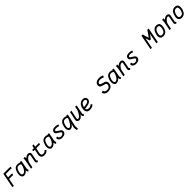

<svg xmlns="http://www.w3.org/2000/svg" viewBox="1114 -4018 7606 7606"><g transform="rotate(-45 4917.0 -214.5)"><path d="M98.6 0.5 20.5 -1.5 143.1 -633.8H477.5Q524.4 -631.8 552.2 -616.7L518.6 -545.4Q510.7 -550.3 506.1 -552.2Q501.5 -554.2 487.1 -556.6Q472.7 -559.1 450.2 -559.1H416Q383.3 -559.1 204.6 -558.1L173.3 -397.9Q202.6 -397.9 248.8 -398.7Q294.9 -399.4 324.7 -399.4Q333.5 -399.4 342 -398.9Q350.6 -398.4 357.4 -397.9Q364.3 -397.5 370.4 -396.7Q376.5 -396 380.9 -395.3Q385.3 -394.5 388.7 -394Q392.1 -393.6 393.6 -393.1L395.5 -392.6L403.8 -390.1L380.4 -319.3Q354 -326.2 316.9 -326.2Q212.4 -326.2 159.2 -324.7Q152.8 -291.5 127.4 -154.1Q102.1 -16.6 98.6 0.5Z M636.2 -251Q624 -205.6 624 -168.9Q624 -123 641.6 -96.7Q659.2 -70.3 688.5 -70.3Q720.2 -70.3 749.3 -86.7Q778.3 -103 799.3 -126.5Q820.3 -149.9 839.6 -182.6Q858.9 -215.3 870.1 -241.7Q881.3 -268.1 891.6 -296.9L913.6 -392.6Q896 -404.8 884.3 -411.9Q872.6 -418.9 849.4 -426.8Q826.2 -434.6 802.7 -434.6Q735.4 -434.6 699.5 -392.6Q663.6 -350.6 636.2 -251ZM1008.8 -489.3 950.2 -173.8Q940.4 -124 940.4 -104.5Q940.4 -86.9 946 -76.9Q951.7 -66.9 966.3 -53.2L914.6 4.9Q912.6 3.4 904.3 -3.7Q896 -10.7 893.1 -13.9Q890.1 -17.1 883.8 -25.6Q877.4 -34.2 874.8 -42.2Q872.1 -50.3 869.6 -63.7Q867.2 -77.1 867.2 -93.3Q867.2 -101.1 867.7 -105.5Q855 -86.9 839.4 -70.6Q823.7 -54.2 799.8 -35.9Q775.9 -17.6 743.4 -6.8Q710.9 3.9 674.3 3.9Q618.2 3.9 584 -44.2Q549.8 -92.3 549.8 -167.5Q549.8 -206.1 559.1 -246.1Q590.8 -381.8 648.2 -443.4Q705.6 -504.9 812.5 -504.9Q840.8 -504.9 865 -498.8Q889.2 -492.7 900.9 -486.3Q912.6 -480 928.2 -469.2Q931.2 -483.9 933.1 -501Z M1217.8 -418Q1302.7 -502.9 1392.6 -502.9Q1435.1 -502.9 1468 -477.3Q1501 -451.7 1501 -409.2Q1501 -398.4 1499 -388.7L1443.4 -103Q1442.4 -99.1 1442.4 -92.8Q1442.4 -88.9 1442.9 -85.2Q1443.4 -81.5 1445.1 -78.4Q1446.8 -75.2 1448 -72.8Q1449.2 -70.3 1452.6 -67.4Q1456.1 -64.5 1457.5 -62.7Q1459 -61 1463.6 -58.1Q1468.3 -55.2 1469.7 -54Q1471.2 -52.7 1476.8 -49.6Q1482.4 -46.4 1483.9 -45.4L1432.1 9.3Q1416 0.5 1406.2 -5.9Q1396.5 -12.2 1385.3 -22.9Q1374 -33.7 1368.7 -47.1Q1363.3 -60.5 1363.3 -77.6Q1363.3 -86.4 1365.7 -99.6L1418.9 -373.5Q1420.9 -381.8 1420.9 -391.6Q1420.9 -428.2 1378.9 -428.2Q1332.5 -428.2 1275.9 -376.5Q1219.2 -324.7 1186 -237.3L1138.2 0L1061 0.5L1127.9 -344.2Q1138.7 -399.9 1138.7 -434.1Q1138.7 -443.8 1137.9 -453.4Q1137.2 -462.9 1136.2 -474.9Q1135.3 -486.8 1134.8 -495.1L1217.8 -503.9Q1219.2 -490.7 1219.2 -462.9Q1219.2 -441.4 1217.8 -418Z M1736.8 -231.4 1733.4 -211.9Q1728.5 -188 1728.5 -167Q1728.5 -72.8 1830.1 -72.8Q1917.5 -72.8 1957.5 -143.6L2016.6 -98.1Q2006.8 -81.1 1991.9 -64.9Q1977.1 -48.8 1953.6 -32.7Q1930.2 -16.6 1894.5 -6.8Q1858.9 2.9 1816.4 2.9Q1742.2 2.9 1695.8 -37.6Q1649.4 -78.1 1649.4 -155.3Q1649.4 -180.2 1655.3 -210.4L1659.2 -231.4Q1664.6 -253.9 1677.2 -312.7Q1689.9 -371.6 1701.7 -422.4H1663.1Q1642.6 -422.4 1622.1 -417L1612.8 -488.3Q1629.9 -494.1 1677.2 -494.1H1716.3Q1719.7 -511.2 1727.5 -551.3Q1735.4 -591.3 1738.8 -608.4L1815.9 -607.9Q1805.7 -556.2 1793.5 -496.6H1853L1999 -497.6H2007.8L1993.7 -425.8H1839.4Q1828.1 -425.8 1810.1 -425Q1792 -424.3 1780.8 -424.3Q1766.6 -364.7 1752 -299.1Q1737.3 -233.4 1736.8 -231.4Z M2189 -251Q2176.8 -205.6 2176.8 -168.9Q2176.8 -123 2194.3 -96.7Q2211.9 -70.3 2241.2 -70.3Q2272.9 -70.3 2302 -86.7Q2331.1 -103 2352.1 -126.5Q2373 -149.9 2392.3 -182.6Q2411.6 -215.3 2422.9 -241.7Q2434.1 -268.1 2444.3 -296.9L2466.3 -392.6Q2448.7 -404.8 2437 -411.9Q2425.3 -418.9 2402.1 -426.8Q2378.9 -434.6 2355.5 -434.6Q2288.1 -434.6 2252.2 -392.6Q2216.3 -350.6 2189 -251ZM2561.5 -489.3 2502.9 -173.8Q2493.2 -124 2493.2 -104.5Q2493.2 -86.9 2498.8 -76.9Q2504.4 -66.9 2519 -53.2L2467.3 4.9Q2465.3 3.4 2457 -3.7Q2448.7 -10.7 2445.8 -13.9Q2442.9 -17.1 2436.5 -25.6Q2430.2 -34.2 2427.5 -42.2Q2424.8 -50.3 2422.4 -63.7Q2419.9 -77.1 2419.9 -93.3Q2419.9 -101.1 2420.4 -105.5Q2407.7 -86.9 2392.1 -70.6Q2376.5 -54.2 2352.5 -35.9Q2328.6 -17.6 2296.1 -6.8Q2263.7 3.9 2227.1 3.9Q2170.9 3.9 2136.7 -44.2Q2102.5 -92.3 2102.5 -167.5Q2102.5 -206.1 2111.8 -246.1Q2143.6 -381.8 2200.9 -443.4Q2258.3 -504.9 2365.2 -504.9Q2393.6 -504.9 2417.7 -498.8Q2441.9 -492.7 2453.6 -486.3Q2465.3 -480 2481 -469.2Q2483.9 -483.9 2485.8 -501Z M2767.1 -280.3Q2718.3 -315.9 2718.3 -369.1Q2718.3 -381.3 2721.2 -394.5Q2732.9 -448.2 2778.3 -475.6Q2823.7 -502.9 2900.4 -502.9Q3000 -502.9 3068.4 -474.6L3040 -401.9Q2986.3 -430.7 2893.6 -430.7Q2849.1 -430.7 2824.7 -413.6Q2800.3 -396.5 2800.3 -374Q2800.3 -357.4 2814 -345.7Q2833 -329.6 2859.4 -312.5Q2885.7 -295.4 2906.7 -283.2Q2927.7 -271 2950 -255.6Q2972.2 -240.2 2987.1 -225.8Q3002 -211.4 3011.5 -191.7Q3021 -171.9 3021 -149.4Q3021 -138.7 3018.6 -125Q3012.2 -93.3 2997.3 -69.6Q2982.4 -45.9 2962.2 -31Q2941.9 -16.1 2914.1 -6.8Q2886.2 2.4 2857.7 6.1Q2829.1 9.8 2794.4 9.8Q2721.2 9.8 2671.9 -28.6Q2622.6 -66.9 2622.6 -130.4Q2622.6 -145 2625.5 -161.1L2702.1 -160.6Q2700.7 -151.9 2700.7 -144Q2700.7 -105.5 2733.2 -82.8Q2765.6 -60.1 2806.6 -60.1Q2855.5 -60.1 2892.3 -79.8Q2929.2 -99.6 2936.5 -137.7Q2937 -139.6 2937 -144Q2937 -165 2912.1 -186Q2887.2 -207 2837.6 -236.1Q2788.1 -265.1 2767.1 -280.3Z M3235.4 -251Q3223.1 -205.6 3223.1 -168.9Q3223.1 -123 3240.7 -96.7Q3258.3 -70.3 3287.6 -70.3Q3313.5 -70.3 3343.8 -95Q3374 -119.6 3401.9 -159.7Q3429.7 -199.7 3452.6 -241Q3475.6 -282.2 3494.1 -324.2L3512.7 -392.6Q3495.1 -404.8 3483.4 -411.9Q3471.7 -418.9 3448.5 -426.8Q3425.3 -434.6 3401.9 -434.6Q3334.5 -434.6 3298.6 -392.6Q3262.7 -350.6 3235.4 -251ZM3607.9 -489.3 3557.1 -246.1Q3554.7 -234.4 3527.6 -126.2Q3500.5 -18.1 3494.1 25.4Q3489.7 56.2 3489.7 83.5Q3489.7 133.8 3507.3 181.6L3431.2 207Q3409.2 148.4 3409.2 80.6Q3409.2 51.8 3413.6 26.9Q3421.4 -18.1 3437.3 -68.1Q3453.1 -118.2 3455.1 -127.9Q3453.6 -125.5 3443.6 -110.8Q3433.6 -96.2 3429 -89.6Q3424.3 -83 3412.6 -68.6Q3400.9 -54.2 3392.1 -46.4Q3383.3 -38.6 3369.1 -27.3Q3355 -16.1 3341.3 -10.5Q3327.6 -4.9 3309.8 -0.5Q3292 3.9 3273.4 3.9Q3217.3 3.9 3183.1 -44.2Q3148.9 -92.3 3148.9 -167.5Q3148.9 -206.1 3158.2 -246.1Q3189.9 -381.8 3247.3 -443.4Q3304.7 -504.9 3411.6 -504.9Q3439.9 -504.9 3464.1 -498.8Q3488.3 -492.7 3500 -486.3Q3511.7 -480 3527.3 -469.2Q3530.3 -483.9 3532.2 -501Z M4017.6 4.9Q4016.1 3.9 4005.4 -4.4Q3994.6 -12.7 3990.2 -17.6Q3985.8 -22.5 3978.5 -33Q3971.2 -43.5 3968 -57.4Q3964.8 -71.3 3964.8 -88.9Q3964.8 -111.8 3972.2 -145.5Q3936 -79.1 3886 -39.8Q3835.9 -0.5 3781.7 0Q3732.4 0 3697 -30.5Q3661.6 -61 3661.6 -109.9Q3661.6 -120.6 3664.1 -134.3Q3672.9 -182.1 3691.4 -261.2Q3710 -340.3 3722.2 -397.2Q3734.4 -454.1 3734.4 -477.1Q3734.4 -482.9 3733.9 -485.4L3814.5 -498.5V-493.7Q3814.5 -472.7 3804.9 -427.5Q3795.4 -382.3 3777.1 -300.5Q3758.8 -218.8 3745.6 -149.4Q3743.2 -134.8 3743.2 -124Q3743.2 -75.7 3786.1 -75.7Q3814.9 -75.7 3846.4 -100.1Q3877.9 -124.5 3906 -164.3Q3934.1 -204.1 3957.5 -247.8Q3981 -291.5 3999.5 -337.4L4033.2 -502L4110.4 -491.2L4036.6 -116.7Q4035.6 -108.9 4035.6 -106Q4035.6 -98.1 4037.4 -91.6Q4039.1 -85 4043.5 -78.9Q4047.9 -72.8 4050.5 -69.6Q4053.2 -66.4 4060.3 -60.1Q4067.4 -53.7 4068.8 -52.2Z M4268.6 -240.2Q4301.8 -242.7 4320.1 -244.4Q4338.4 -246.1 4373.5 -250.7Q4408.7 -255.4 4435.8 -263.7Q4462.9 -272 4482.4 -283.7Q4536.6 -316.4 4536.6 -358.9Q4536.6 -387.2 4510 -405.8Q4483.4 -424.3 4435.5 -424.3Q4372.6 -424.3 4329.3 -377.7Q4286.1 -331.1 4268.6 -240.2ZM4449.2 -498.5Q4523.9 -498.5 4565.9 -458.3Q4607.9 -418 4607.9 -361.3Q4607.9 -323.2 4587.4 -287.6Q4566.9 -252 4528.3 -228Q4494.1 -207 4439 -193.1Q4383.8 -179.2 4347.2 -174.8Q4310.5 -170.4 4260.7 -166.5V-161.1Q4260.7 -149.4 4263.4 -137.9Q4266.1 -126.5 4273.7 -113.8Q4281.2 -101.1 4293.5 -91.8Q4305.7 -82.5 4326.4 -76.2Q4347.2 -69.8 4374.5 -69.8Q4474.6 -69.8 4534.2 -135.7L4584 -82.5Q4583.5 -82 4574.7 -73.7Q4565.9 -65.4 4561.8 -62.3Q4557.6 -59.1 4546.6 -50.3Q4535.6 -41.5 4526.6 -36.9Q4517.6 -32.2 4503.4 -24.7Q4489.3 -17.1 4474.4 -12.7Q4459.5 -8.3 4441.4 -3.7Q4423.3 1 4402.1 2.9Q4380.9 4.9 4357.9 4.9Q4270.5 4.9 4226.6 -42.2Q4182.6 -89.4 4182.6 -173.8Q4182.6 -209 4190.9 -252Q4212.4 -360.8 4280.8 -429.7Q4349.1 -498.5 4449.2 -498.5Z M5256.8 -174.8Q5256.8 -129.4 5295.4 -99.4Q5334 -69.3 5400.9 -69.3Q5475.6 -69.3 5519.3 -110.1Q5563 -150.9 5563 -209.5Q5563 -264.2 5512.7 -287.6Q5488.3 -298.8 5423.3 -314.7Q5358.4 -330.6 5327.1 -346.2Q5299.3 -360.4 5282 -387Q5264.6 -413.6 5264.6 -450.7Q5264.6 -497.1 5284.7 -533.7Q5304.7 -570.3 5337.9 -591.8Q5371.1 -613.3 5410.4 -624.5Q5449.7 -635.7 5492.2 -635.7Q5564 -635.7 5616.5 -622.3Q5668.9 -608.9 5696.3 -587.9L5647.9 -513.2Q5595.2 -560.5 5480 -560.5Q5425.8 -560.5 5387 -534.7Q5348.1 -508.8 5348.1 -468.3Q5348.1 -431.2 5382.3 -413.6Q5408.2 -399.9 5474.1 -386Q5540 -372.1 5569.3 -357.4Q5602.1 -339.8 5622.6 -306.9Q5643.1 -273.9 5643.1 -228.5Q5643.1 -180.7 5628.7 -141.1Q5614.3 -101.6 5590.1 -75Q5565.9 -48.3 5533.4 -30.3Q5501 -12.2 5465.6 -3.9Q5430.2 4.4 5392.6 4.4H5383.3Q5282.2 2 5230 -43.2Q5177.7 -88.4 5177.7 -155.8Z M5812 -251Q5799.8 -205.6 5799.8 -168.9Q5799.8 -123 5817.4 -96.7Q5835 -70.3 5864.3 -70.3Q5896 -70.3 5925 -86.7Q5954.1 -103 5975.1 -126.5Q5996.1 -149.9 6015.4 -182.6Q6034.7 -215.3 6045.9 -241.7Q6057.1 -268.1 6067.4 -296.9L6089.4 -392.6Q6071.8 -404.8 6060.1 -411.9Q6048.3 -418.9 6025.1 -426.8Q6002 -434.6 5978.5 -434.6Q5911.1 -434.6 5875.2 -392.6Q5839.4 -350.6 5812 -251ZM6184.6 -489.3 6126 -173.8Q6116.2 -124 6116.2 -104.5Q6116.2 -86.9 6121.8 -76.9Q6127.4 -66.9 6142.1 -53.2L6090.3 4.9Q6088.4 3.4 6080.1 -3.7Q6071.8 -10.7 6068.8 -13.9Q6065.9 -17.1 6059.6 -25.6Q6053.2 -34.2 6050.5 -42.2Q6047.9 -50.3 6045.4 -63.7Q6043 -77.1 6043 -93.3Q6043 -101.1 6043.5 -105.5Q6030.8 -86.9 6015.1 -70.6Q5999.5 -54.2 5975.6 -35.9Q5951.7 -17.6 5919.2 -6.8Q5886.7 3.9 5850.1 3.9Q5793.9 3.9 5759.8 -44.2Q5725.6 -92.3 5725.6 -167.5Q5725.6 -206.1 5734.9 -246.1Q5766.6 -381.8 5824 -443.4Q5881.3 -504.9 5988.3 -504.9Q6016.6 -504.9 6040.8 -498.8Q6064.9 -492.7 6076.7 -486.3Q6088.4 -480 6104 -469.2Q6106.9 -483.9 6108.9 -501Z M6393.6 -418Q6478.5 -502.9 6568.4 -502.9Q6610.8 -502.9 6643.8 -477.3Q6676.8 -451.7 6676.8 -409.2Q6676.8 -398.4 6674.8 -388.7L6619.1 -103Q6618.2 -99.1 6618.2 -92.8Q6618.2 -88.9 6618.7 -85.2Q6619.1 -81.5 6620.8 -78.4Q6622.6 -75.2 6623.8 -72.8Q6625 -70.3 6628.4 -67.4Q6631.8 -64.5 6633.3 -62.7Q6634.8 -61 6639.4 -58.1Q6644 -55.2 6645.5 -54Q6647 -52.7 6652.6 -49.6Q6658.2 -46.4 6659.7 -45.4L6607.9 9.3Q6591.8 0.5 6582 -5.9Q6572.3 -12.2 6561 -22.9Q6549.8 -33.7 6544.4 -47.1Q6539.1 -60.5 6539.1 -77.6Q6539.1 -86.4 6541.5 -99.6L6594.7 -373.5Q6596.7 -381.8 6596.7 -391.6Q6596.7 -428.2 6554.7 -428.2Q6508.3 -428.2 6451.7 -376.5Q6395 -324.7 6361.8 -237.3L6314 0L6236.8 0.5L6303.7 -344.2Q6314.5 -399.9 6314.5 -434.1Q6314.5 -443.8 6313.7 -453.4Q6313 -462.9 6312 -474.9Q6311 -486.8 6310.5 -495.1L6393.6 -503.9Q6395 -490.7 6395 -462.9Q6395 -441.4 6393.6 -418Z M6907.7 -280.3Q6858.9 -315.9 6858.9 -369.1Q6858.9 -381.3 6861.8 -394.5Q6873.5 -448.2 6918.9 -475.6Q6964.4 -502.9 7041 -502.9Q7140.6 -502.9 7209 -474.6L7180.7 -401.9Q7127 -430.7 7034.2 -430.7Q6989.7 -430.7 6965.3 -413.6Q6940.9 -396.5 6940.9 -374Q6940.9 -357.4 6954.6 -345.7Q6973.6 -329.6 7000 -312.5Q7026.4 -295.4 7047.4 -283.2Q7068.4 -271 7090.6 -255.6Q7112.8 -240.2 7127.7 -225.8Q7142.6 -211.4 7152.1 -191.7Q7161.6 -171.9 7161.6 -149.4Q7161.6 -138.7 7159.2 -125Q7152.8 -93.3 7137.9 -69.6Q7123 -45.9 7102.8 -31Q7082.5 -16.1 7054.7 -6.8Q7026.9 2.4 6998.3 6.1Q6969.7 9.8 6935.1 9.8Q6861.8 9.8 6812.5 -28.6Q6763.2 -66.9 6763.2 -130.4Q6763.2 -145 6766.1 -161.1L6842.8 -160.6Q6841.3 -151.9 6841.3 -144Q6841.3 -105.5 6873.8 -82.8Q6906.2 -60.1 6947.3 -60.1Q6996.1 -60.1 7033 -79.8Q7069.8 -99.6 7077.1 -137.7Q7077.6 -139.6 7077.6 -144Q7077.6 -165 7052.7 -186Q7027.8 -207 6978.3 -236.1Q6928.7 -265.1 6907.7 -280.3Z M7878.4 -630.9 7954.1 -630.4Q7956.5 -609.4 7959.7 -591.8Q7962.9 -574.2 7968.3 -554Q7973.6 -533.7 7975.8 -525.4Q7978 -517.1 7986.3 -490.5Q7994.6 -463.9 7996.6 -458Q8002.9 -436 8013.9 -405.8Q8024.9 -375.5 8026.4 -370.6Q8031.7 -378.4 8061 -418Q8090.3 -457.5 8103.8 -476.6Q8117.2 -495.6 8140.4 -528.3Q8163.6 -561 8179.2 -585.7Q8194.8 -610.4 8206.1 -630.4H8282.7L8160.2 2.4H8083.5L8170.4 -444.3Q8153.3 -420.4 8119.1 -374Q8085 -327.6 8064.7 -299.3Q8044.4 -271 8040.5 -263.2L7981 -264.6Q7980.5 -266.6 7973.1 -286.4Q7965.8 -306.2 7953.4 -341.6Q7940.9 -377 7929.2 -413.1Q7923.8 -433.1 7919.9 -443.8L7834 2.4H7756.8Z M8584.5 -105Q8635.3 -145.5 8657.7 -258.8Q8658.2 -260.3 8658.7 -263.2Q8659.2 -266.1 8659.7 -267.6Q8665.5 -301.3 8665.5 -323.2Q8665.5 -349.1 8662.1 -366.5Q8658.7 -383.8 8649.4 -398.9Q8640.1 -414.1 8620.8 -421.4Q8601.6 -428.7 8572.3 -428.7Q8509.8 -428.7 8464.4 -374.3Q8418.9 -319.8 8401.4 -229Q8396 -201.2 8396 -179.7Q8396 -152.8 8399.4 -135.5Q8402.8 -118.2 8412.8 -103.8Q8422.9 -89.4 8442.1 -82.8Q8461.4 -76.2 8491.7 -76.2Q8545.9 -76.7 8584.5 -105ZM8480 -0.5H8479Q8404.3 -0.5 8360.6 -43.7Q8316.9 -86.9 8316.9 -160.6Q8316.9 -189.9 8323.7 -226.6Q8334.5 -282.7 8354.2 -330.6Q8374 -378.4 8403.6 -418.2Q8433.1 -458 8476.1 -481Q8519 -503.9 8570.3 -503.9Q8640.6 -503.9 8679.7 -479.7Q8718.8 -455.6 8735.4 -405.8Q8744.1 -379.4 8744.1 -339.4Q8744.1 -300.8 8736.8 -265.1Q8728 -220.7 8715.8 -183.8Q8703.6 -147 8682.9 -112.1Q8662.1 -77.1 8635 -53.2Q8607.9 -29.3 8568.6 -14.9Q8529.3 -0.5 8481 -0.5Z M8981.4 -418Q9066.4 -502.9 9156.2 -502.9Q9198.7 -502.9 9231.7 -477.3Q9264.6 -451.7 9264.6 -409.2Q9264.6 -398.4 9262.7 -388.7L9207 -103Q9206.1 -99.1 9206.1 -92.8Q9206.1 -88.9 9206.5 -85.2Q9207 -81.5 9208.7 -78.4Q9210.4 -75.2 9211.7 -72.8Q9212.9 -70.3 9216.3 -67.4Q9219.7 -64.5 9221.2 -62.7Q9222.7 -61 9227.3 -58.1Q9231.9 -55.2 9233.4 -54Q9234.9 -52.7 9240.5 -49.6Q9246.1 -46.4 9247.6 -45.4L9195.8 9.3Q9179.7 0.5 9169.9 -5.9Q9160.2 -12.2 9148.9 -22.9Q9137.7 -33.7 9132.3 -47.1Q9127 -60.5 9127 -77.6Q9127 -86.4 9129.4 -99.6L9182.6 -373.5Q9184.6 -381.8 9184.6 -391.6Q9184.6 -428.2 9142.6 -428.2Q9096.2 -428.2 9039.6 -376.5Q8982.9 -324.7 8949.7 -237.3L8901.9 0L8824.7 0.5L8891.6 -344.2Q8902.3 -399.9 8902.3 -434.1Q8902.3 -443.8 8901.6 -453.4Q8900.9 -462.9 8899.9 -474.9Q8898.9 -486.8 8898.4 -495.1L8981.4 -503.9Q8982.9 -490.7 8982.9 -462.9Q8982.9 -441.4 8981.4 -418Z M9619.6 -105Q9670.4 -145.5 9692.9 -258.8Q9693.4 -260.3 9693.8 -263.2Q9694.3 -266.1 9694.8 -267.6Q9700.7 -301.3 9700.7 -323.2Q9700.7 -349.1 9697.3 -366.5Q9693.8 -383.8 9684.6 -398.9Q9675.3 -414.1 9656 -421.4Q9636.7 -428.7 9607.4 -428.7Q9544.9 -428.7 9499.5 -374.3Q9454.1 -319.8 9436.5 -229Q9431.2 -201.2 9431.2 -179.7Q9431.2 -152.8 9434.6 -135.5Q9438 -118.2 9448 -103.8Q9458 -89.4 9477.3 -82.8Q9496.6 -76.2 9526.9 -76.2Q9581.1 -76.7 9619.6 -105ZM9515.1 -0.5H9514.2Q9439.5 -0.5 9395.8 -43.7Q9352.1 -86.9 9352.1 -160.6Q9352.1 -189.9 9358.9 -226.6Q9369.6 -282.7 9389.4 -330.6Q9409.2 -378.4 9438.7 -418.2Q9468.3 -458 9511.2 -481Q9554.2 -503.9 9605.5 -503.9Q9675.8 -503.9 9714.8 -479.7Q9753.9 -455.6 9770.5 -405.8Q9779.3 -379.4 9779.3 -339.4Q9779.3 -300.8 9772 -265.1Q9763.2 -220.7 9751 -183.8Q9738.8 -147 9718 -112.1Q9697.3 -77.1 9670.2 -53.2Q9643.1 -29.3 9603.8 -14.9Q9564.5 -0.5 9516.1 -0.5Z"/></g></svg>

Font: Fantasque Sans Mono
Style: Italic
Weight: 400
Italic angle: -11°
Monospace: yes
Designer: Jany Belluz
Version: Version 1.8.0 ; ttfautohint (v1.8.2)